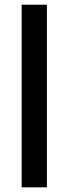

<svg xmlns="http://www.w3.org/2000/svg" viewBox="-20 -802 294 822"><path d="M72.7 0V-781.8H180.9V0Z"/></svg>

Font: Spartan MB SemBd
Style: Regular
Weight: 600
Designer: Matt Bailey, Mirko Velimirovic
Foundry: Matt Bailey
Version: Version 1.005